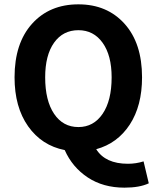

<svg xmlns="http://www.w3.org/2000/svg" viewBox="-20 -685 721 884"><path d="M641 58 665 159Q623 179 553 179Q455 179 384 132Q313 85 278 6Q172 -15 109.5 -103.5Q47 -192 47 -329Q47 -486 127.5 -575.5Q208 -665 341 -665Q473 -665 553.5 -575.5Q634 -486 634 -329Q634 -198 577.5 -111.5Q521 -25 423 2Q465 69 569 69Q606 69 641 58ZM188 -329Q188 -222 229 -161Q270 -100 341 -100Q411 -100 452.5 -161Q494 -222 494 -329Q494 -430 452.5 -488Q411 -546 341 -546Q270 -546 229 -488.5Q188 -431 188 -329Z"/></svg>

Font: Assistant
Style: Bold
Weight: 700
Designer: Hebrew By Ben Nathan, Latin by Paul Hunt
Version: Version 2.001;PS 002.001;hotconv 1.0.88;makeotf.lib2.5.64775